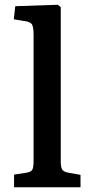

<svg xmlns="http://www.w3.org/2000/svg" viewBox="-20 -786 382 806"><path d="M39 0V-53L91 -61Q110 -64 115.5 -73.5Q121 -83 121 -111V-638Q121 -673 114 -684Q107 -695 80 -698L38 -705L44 -760L223 -766L235 -756V-108Q235 -87 240 -76Q245 -65 267 -61L318 -52V0Z"/></svg>

Font: Literata 18pt Medium
Style: Regular
Weight: 500
Designer: Latin by Veronika Burian and Jose Scaglione. Greek by Irene Vlachou. Cyrillic by Vera Evstafieva.
Foundry: TypeTogether
Version: Version 3.103;gftools[0.9.29]